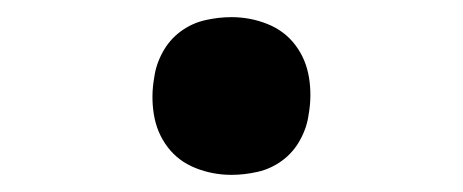

<svg xmlns="http://www.w3.org/2000/svg" viewBox="-20 -452 540 224"><path d="M250 -248Q228 -248 208 -256Q188 -264 175.5 -280.5Q163 -297 159.5 -318.5Q156 -340 160 -362Q162 -377 170 -391.5Q178 -406 191 -415.5Q204 -425 219.5 -428.5Q235 -432 250 -432Q272 -432 292 -424Q312 -416 324.5 -399.5Q337 -383 340.5 -361.5Q344 -340 340 -318Q338 -303 330 -288.5Q322 -274 309 -264.5Q296 -255 280.5 -251.5Q265 -248 250 -248Z"/></svg>

Font: Iosevka Curly Semibold Oblique
Style: Regular
Weight: 600
Italic angle: -9°
Monospace: yes
Designer: Belleve Invis
Foundry: Belleve Invis
Version: Version 11.1.0; ttfautohint (v1.8.3)